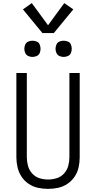

<svg xmlns="http://www.w3.org/2000/svg" viewBox="-20 -1203 616 1231"><path d="M288 8Q321 8 353 1Q385 -6 412.5 -24.5Q440 -43 458.5 -70.5Q477 -98 484 -130Q491 -162 491 -195V-735H425V-195Q425 -167 417.5 -139.5Q410 -112 390.5 -90.5Q371 -69 343.5 -60.5Q316 -52 288 -52Q260 -52 233 -60.5Q206 -69 186.5 -90.5Q167 -112 159.5 -139.5Q152 -167 152 -195V-735H85V-195Q85 -162 92.5 -130Q100 -98 118 -70.5Q136 -43 163.5 -24.5Q191 -6 223 1Q255 8 288 8ZM388 -838Q402 -838 415.5 -844Q429 -850 434.5 -863Q440 -876 440 -890Q440 -904 434.5 -917.5Q429 -931 415.5 -936.5Q402 -942 388 -942Q374 -942 361 -936.5Q348 -931 342 -917.5Q336 -904 336 -890Q336 -876 342 -863Q348 -850 361 -844Q374 -838 388 -838ZM188 -838Q202 -838 215.5 -844Q229 -850 234.5 -863Q240 -876 240 -890Q240 -904 234.5 -917.5Q229 -931 215.5 -936.5Q202 -942 188 -942Q174 -942 161 -936.5Q148 -931 142 -917.5Q136 -904 136 -890Q136 -876 142 -863Q148 -850 161 -844Q174 -838 188 -838ZM252 -991H325L450 -1143L392 -1183L288 -1041L184 -1183L127 -1143Z"/></svg>

Font: Iosevka Sparkle Light
Style: Regular
Weight: 300
Designer: Belleve Invis
Foundry: Belleve Invis
Version: Version 4.5.0; ttfautohint (v1.8.3)